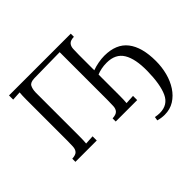

<svg xmlns="http://www.w3.org/2000/svg" viewBox="-205 -954 1431 1431"><g transform="rotate(-45 510.5 -238.5)"><path d="M55 0V-33Q93 -35 107 -50.5Q121 -66 122.5 -93.5Q124 -121 124 -156V-588Q124 -630 127 -660Q109 -659 91 -658Q73 -657 55 -656V-700H706V-667Q669 -666 654.5 -650Q640 -634 638.5 -607Q637 -580 637 -544V-383Q666 -394 701 -400.5Q736 -407 766 -407Q891 -407 951 -330Q1011 -253 1011 -107Q1011 -43 995.5 16Q980 75 949.5 121.5Q919 168 875 195.5Q831 223 774 223Q739 223 705 213L710 183Q737 188 757 188Q843 188 877 114Q911 40 913 -99Q915 -226 875 -292Q835 -358 742 -358Q711 -358 684.5 -352.5Q658 -347 637 -338V-119Q637 -66 634 -40Q652 -41 670 -42Q688 -43 706 -44V0H480V-33Q518 -35 532.5 -50.5Q547 -66 548.5 -93.5Q550 -121 550 -156V-661L280 -657Q236 -656 224 -633.5Q212 -611 211 -575V-119Q211 -66 208 -40Q226 -41 244 -42Q262 -43 280 -44V0Z"/></g></svg>

Font: Lora
Style: Regular
Weight: 400
Designer: Olga Karpushina, Alexei Vanyashin (Cyrillic)
Foundry: Cyreal
Version: Version 3.005; ttfautohint (v1.8.4.7-5d5b)